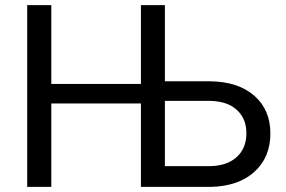

<svg xmlns="http://www.w3.org/2000/svg" viewBox="-20 -731 1120 751"><path d="M180.7 -402.8H531.2V-710.9H625V-413.1H801.8Q912.1 -411.6 974.9 -356.4Q1037.6 -301.3 1037.6 -209Q1037.6 -115.7 974.9 -58.8Q912.1 -2 803.2 0H531.2V-326.2H180.7V0H86.4V-710.9H180.7ZM625 -336.4V-81.1H796.4Q865.7 -81.1 904.8 -115.7Q943.8 -150.4 943.8 -210Q943.8 -266.6 906.7 -300.8Q869.6 -335 802.2 -336.4Z"/></svg>

Font: Roboto-ThirdPerson-AD3FC
Style: ThirdPerson-AD3FC
Weight: 400
Designer: Google
Version: Version 2.137; 2017